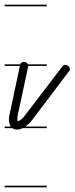

<svg xmlns="http://www.w3.org/2000/svg" viewBox="-20 -562 319 821"><path d="M180 -280H101Q101 -279 100.5 -277.5Q100 -276 100 -275L55 -66Q54 -57 54 -51Q54 -48 55 -44Q62 -44 70.5 -51Q79 -58 87 -69L246 -277Q252 -285 259 -285Q266 -285 272.5 -279Q279 -273 279 -266Q279 -260 274 -256L116 -47Q102 -30 88 -21H180V-14H77Q65 -8 55 -8Q41 -8 33 -14H0V-21H26Q18 -35 18 -52Q18 -61 21 -73L65 -280H0V-287H66Q70 -297 82 -297Q91 -297 96 -292Q98 -289 99 -287H180ZM180 -535H0V-542H180ZM180 239H0V232H180Z"/></svg>

Font: Gruenewald VA 1. Klasse
Style: Regular
Weight: 400
Designer: Peter Wiegel
Foundry: Peter Wiegel, nach dem Schriftentwurf von Dr. H. Gr¸newald
Version: Version 0.007